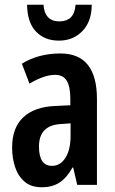

<svg xmlns="http://www.w3.org/2000/svg" viewBox="-20 -778 486 808"><path d="M234 -553Q312 -553 350 -504.5Q388 -456 388 -362V0H305L288 -73H285Q262 -31 231.5 -10.5Q201 10 155 10Q111 10 83.5 -13.5Q56 -37 43.5 -75Q31 -113 31 -157Q31 -240 77.5 -284Q124 -328 211 -332L276 -335V-362Q276 -413 261 -438Q246 -463 212 -463Q166 -463 104 -426L72 -510Q142 -553 234 -553ZM236 -256Q144 -251 144 -161Q144 -80 199 -80Q234 -80 255.5 -114Q277 -148 277 -207V-259ZM366 -758Q366 -688 327 -647.5Q288 -607 228 -607Q168 -607 131.5 -645Q95 -683 94 -758H163Q168 -688 230 -688Q260 -688 277.5 -704.5Q295 -721 298 -758Z"/></svg>

Font: Noto Sans ExtraCondensed SemiBold
Style: Regular
Weight: 600
Width: 2
Designer: Monotype Design Team
Foundry: Monotype Imaging Inc.
Version: Version 2.013; ttfautohint (v1.8.4.7-5d5b)